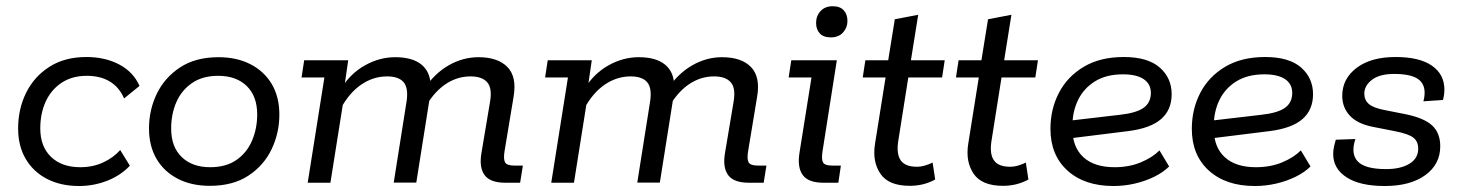

<svg xmlns="http://www.w3.org/2000/svg" viewBox="-20 -592 4732 622"><path d="M236.3 10.6Q176.7 10.6 132.3 -12.4Q87.9 -35.4 63.3 -77.2Q38.7 -119 38.7 -175.8Q38.7 -239 64.6 -291.4Q90.5 -343.9 140.1 -375.6Q189.7 -407.3 259.7 -407.3Q320.2 -407.3 365.9 -383.3Q411.7 -359.3 432.1 -313.7L382 -273.2Q366 -309.9 335.5 -328.1Q304.9 -346.4 261.3 -346.4Q213.4 -346.4 179.5 -323.8Q145.5 -301.2 128 -262.8Q110.5 -224.4 110.5 -176Q110.5 -117.3 145.3 -83.8Q180.2 -50.3 239.8 -50.3Q281.4 -50.3 314.7 -66Q348 -81.6 369.4 -106L400.7 -55.2Q371.3 -23.8 327.6 -6.6Q283.9 10.6 236.3 10.6Z M659.7 10Q600.1 10 555.7 -13Q511.3 -36.1 487 -77.5Q462.7 -119 462.7 -175.8Q462.7 -236 488.1 -288.5Q513.6 -341 563.6 -373.8Q613.6 -406.7 687.9 -406.7Q747.6 -406.7 792 -383.6Q836.3 -360.6 860.7 -319.2Q885 -277.7 885 -220.9Q885 -161 859.8 -108.4Q834.5 -55.7 784.6 -22.9Q734.7 10 659.7 10ZM660.7 -50.3Q712.2 -50.3 746 -73.8Q779.7 -97.2 796.4 -136.3Q813.2 -175.4 813.2 -221.3Q813.2 -280.6 779.1 -313.5Q745.1 -346.4 686.9 -346.4Q636.1 -346.4 602 -322.9Q568 -299.5 551.2 -260.9Q534.5 -222.3 534.5 -175.4Q534.5 -116.1 568.7 -83.2Q603 -50.3 660.7 -50.3Z M976.8 0 1030.9 -341H956.9L965.4 -396.7H1108.1L1091.9 -285.6L1084.3 -304Q1115.1 -354 1162.3 -380.3Q1209.5 -406.7 1260.3 -406.7Q1316.1 -406.7 1345.3 -382.8Q1374.5 -358.9 1375 -314.6L1354.3 -304Q1387.5 -354 1433.5 -380.3Q1479.5 -406.7 1530.3 -406.7Q1592.8 -406.7 1623.8 -374.9Q1654.8 -343.2 1643.8 -278.6L1614.5 -101.9Q1610.5 -77.6 1615.9 -66.6Q1621.3 -55.6 1646.4 -55.6H1673.9L1665 0H1617.2Q1568.4 0 1550.1 -24.5Q1531.8 -49 1539.6 -95.8L1567.7 -263.3Q1574.9 -306.5 1558.3 -325.5Q1541.8 -344.5 1504 -344.5Q1459 -344.5 1420.2 -317.1Q1381.4 -289.6 1352.9 -235.9L1374 -286.7L1328.6 -0.4H1255.5L1297.1 -263.3Q1303.6 -306.5 1287.7 -325.5Q1271.8 -344.5 1234 -344.5Q1189.6 -344.5 1150.8 -318.3Q1112 -292.1 1084.1 -240.8L1095.4 -283.4L1050.4 0Z M1765.8 0 1819.9 -341H1745.9L1754.4 -396.7H1897.1L1880.9 -285.6L1873.3 -304Q1904.1 -354 1951.3 -380.3Q1998.5 -406.7 2049.3 -406.7Q2105.1 -406.7 2134.3 -382.8Q2163.5 -358.9 2164 -314.6L2143.3 -304Q2176.5 -354 2222.5 -380.3Q2268.5 -406.7 2319.3 -406.7Q2381.8 -406.7 2412.8 -374.9Q2443.8 -343.2 2432.8 -278.6L2403.5 -101.9Q2399.5 -77.6 2404.9 -66.6Q2410.3 -55.6 2435.4 -55.6H2462.9L2454 0H2406.2Q2357.4 0 2339.1 -24.5Q2320.8 -49 2328.6 -95.8L2356.7 -263.3Q2363.9 -306.5 2347.3 -325.5Q2330.8 -344.5 2293 -344.5Q2248 -344.5 2209.2 -317.1Q2170.4 -289.6 2141.9 -235.9L2163 -286.7L2117.6 -0.4H2044.5L2086.1 -263.3Q2092.6 -306.5 2076.7 -325.5Q2060.8 -344.5 2023 -344.5Q1978.6 -344.5 1939.8 -318.3Q1901 -292.1 1873.1 -240.8L1884.4 -283.4L1839.4 0Z M2648 0Q2599.2 0 2580.9 -24.5Q2562.6 -49 2569.8 -95.8L2608.9 -341H2534.9L2543.4 -396.7H2691L2644.7 -102.3Q2640.7 -78 2645.8 -66.8Q2650.9 -55.6 2676 -55.6H2704.1L2695.9 0ZM2671.4 -470.9Q2647.8 -470.9 2635.8 -483.8Q2623.8 -496.7 2623.8 -517.7Q2623.8 -540.4 2638.2 -556.1Q2652.7 -571.8 2677.8 -571.8Q2701.4 -571.8 2713.4 -558.6Q2725.4 -545.4 2725.4 -524Q2725.4 -502.6 2711 -486.7Q2696.6 -470.9 2671.4 -470.9Z M2927.3 10Q2858.6 10 2832.1 -29.2Q2805.6 -68.4 2814.6 -125.6L2848.9 -341H2774.9L2783.4 -396.7H2857.4L2878.8 -529.6L2954.6 -544.1L2931 -396.7H3040.5L3032 -341H2922.5L2890.1 -136.2Q2883.3 -93.4 2897.9 -72.6Q2912.4 -51.8 2950.3 -51.8Q2963.5 -51.8 2977.4 -56Q2991.3 -60.2 3001.3 -65.4L3009.6 -10.4Q2991.1 -0.3 2970.4 4.9Q2949.6 10 2927.3 10Z M3229.3 10Q3160.6 10 3134.1 -29.2Q3107.6 -68.4 3116.6 -125.6L3150.9 -341H3076.9L3085.4 -396.7H3159.4L3180.8 -529.6L3256.6 -544.1L3233 -396.7H3342.5L3334 -341H3224.5L3192.1 -136.2Q3185.3 -93.4 3199.9 -72.6Q3214.4 -51.8 3252.3 -51.8Q3265.5 -51.8 3279.4 -56Q3293.3 -60.2 3303.3 -65.4L3311.6 -10.4Q3293.1 -0.3 3272.4 4.9Q3251.6 10 3229.3 10Z M3587 10.6Q3493.4 10.6 3438.2 -39.4Q3383 -89.5 3383 -174.6Q3383 -238.3 3410.4 -291.1Q3437.7 -343.9 3490.9 -375.6Q3544.1 -407.3 3620.3 -407.3Q3698.3 -407.3 3737 -373.3Q3775.7 -339.3 3775.7 -286.9Q3775.7 -236.1 3741.5 -206.3Q3707.4 -176.5 3635.3 -167.3L3427.6 -141.5L3427.2 -199L3608 -220.1Q3660.8 -225.9 3684.6 -242.6Q3708.3 -259.4 3708.3 -291.2Q3708.3 -319.9 3685.1 -335.6Q3661.8 -351.2 3617.9 -351.2Q3564.1 -351.2 3527.5 -328.6Q3490.9 -305.9 3472.6 -268.3Q3454.3 -230.7 3454.3 -185.5V-174.2Q3454.3 -115.5 3489.6 -82.9Q3525 -50.3 3590.8 -50.3Q3638.3 -50.3 3676.3 -66.3Q3714.2 -82.3 3736.2 -104.8L3767.5 -52.7Q3748.1 -33.6 3719.5 -19.5Q3690.8 -5.4 3656.8 2.6Q3622.8 10.6 3587 10.6Z M4045 10.6Q3951.4 10.6 3896.2 -39.4Q3841 -89.5 3841 -174.6Q3841 -238.3 3868.4 -291.1Q3895.7 -343.9 3948.9 -375.6Q4002.1 -407.3 4078.3 -407.3Q4156.3 -407.3 4195 -373.3Q4233.7 -339.3 4233.7 -286.9Q4233.7 -236.1 4199.5 -206.3Q4165.4 -176.5 4093.3 -167.3L3885.6 -141.5L3885.2 -199L4066 -220.1Q4118.8 -225.9 4142.6 -242.6Q4166.3 -259.4 4166.3 -291.2Q4166.3 -319.9 4143.1 -335.6Q4119.8 -351.2 4075.9 -351.2Q4022.1 -351.2 3985.5 -328.6Q3948.9 -305.9 3930.6 -268.3Q3912.3 -230.7 3912.3 -185.5V-174.2Q3912.3 -115.5 3947.6 -82.9Q3983 -50.3 4048.8 -50.3Q4096.3 -50.3 4134.3 -66.3Q4172.2 -82.3 4194.2 -104.8L4225.5 -52.7Q4206.1 -33.6 4177.5 -19.5Q4148.8 -5.4 4114.8 2.6Q4080.8 10.6 4045 10.6Z M4466.1 10.6Q4385.8 10.6 4342.4 -17.5Q4299 -45.7 4299 -93Q4299 -104.3 4301.3 -115.3Q4303.5 -126.2 4307.5 -139.4L4370.9 -141.6Q4355 -93.8 4378.6 -69Q4402.2 -44.2 4470.5 -44.2Q4517.5 -44.2 4546 -61.6Q4574.4 -78.9 4574.4 -110.4Q4574.4 -133.5 4558.9 -145.9Q4543.5 -158.3 4498.5 -167.1L4428.3 -180.9Q4377.4 -190.8 4352.9 -217.3Q4328.3 -243.8 4328.3 -281.4Q4328.3 -336.8 4374.8 -372.1Q4421.2 -407.3 4500.9 -407.3Q4578.8 -407.3 4619 -379.1Q4659.2 -351 4659.2 -302.1Q4659.2 -293.3 4658.1 -285.3Q4657 -277.2 4654.6 -268.1L4591.3 -263.8Q4602.8 -308.2 4580.7 -330.3Q4558.5 -352.5 4496.4 -352.5Q4449.4 -352.5 4424.6 -333.5Q4399.8 -314.4 4399.8 -288.6Q4399.8 -268 4414.4 -255.2Q4429.1 -242.5 4464.5 -235.7L4534 -221.9Q4593.7 -209.7 4619.8 -185.3Q4645.8 -161 4645.8 -118.1Q4645.8 -59.7 4597.2 -24.5Q4548.6 10.6 4466.1 10.6Z"/></svg>

Font: Rokkitt SemiBold
Style: Italic
Weight: 600
Italic angle: -9°
Designer: Vernon Adams
Foundry: Vernon Adams
Version: Version 3.103